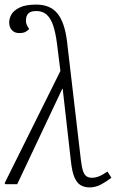

<svg xmlns="http://www.w3.org/2000/svg" viewBox="-34 -802 560 836"><path d="M356 14Q334 14 317.5 4.5Q301 -5 290.5 -29Q280 -53 275 -98L239 -415H237L41 0H-10L-14 -4L229 -493L214 -613Q208 -660 197.5 -691Q187 -722 169.5 -738Q152 -754 124 -754Q99 -754 89 -743Q79 -732 79 -713Q79 -703 81.5 -696.5Q84 -690 87 -685L93 -676Q87 -669 77.5 -663.5Q68 -658 49 -658Q30 -658 18 -670.5Q6 -683 6 -705Q6 -721 15.5 -738.5Q25 -756 51 -769Q77 -782 124 -782Q154 -782 177 -772.5Q200 -763 216 -743.5Q232 -724 242.5 -693Q253 -662 258 -620L318 -107Q322 -74 327.5 -57.5Q333 -41 342.5 -34.5Q352 -28 366 -28Q381 -28 396.5 -34Q412 -40 434 -55L451 -28Q429 -11 405.5 1.5Q382 14 356 14Z"/></svg>

Font: Literata ExtraLight
Style: Italic
Weight: 250
Italic angle: -2°
Designer: Latin by Veronika Burian and Jose Scaglione. Greek by Irene Vlachou. Cyrillic by Vera Evstafieva
Foundry: TypeTogether
Version: Version 3.002